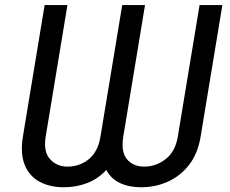

<svg xmlns="http://www.w3.org/2000/svg" viewBox="-20 -748 930 777"><path d="M72.8 -195.8 160.6 -727.5H252.9L165 -195.8Q154.8 -133.8 182.6 -103.8Q210.4 -73.7 252.4 -73.7Q302.2 -73.7 339.4 -103.8Q376.5 -133.8 386.7 -195.8L474.6 -727.5H566.9L479 -195.8Q468.8 -133.8 493.7 -103.8Q518.6 -73.7 564.5 -73.7Q610.4 -73.7 649.9 -103.8Q689.5 -133.8 699.7 -195.8L787.6 -727.5H879.9L792 -195.8Q780.8 -126.5 745.4 -81.1Q710 -35.6 659.4 -12.9Q608.9 9.8 550.8 9.8Q502 9.8 465.6 -7.3Q429.2 -24.4 410.2 -60.1Q376 -23.4 331.8 -6.8Q287.6 9.8 238.8 9.8Q181.2 9.8 139.6 -12.9Q98.1 -35.6 79.8 -81.1Q61.5 -126.5 72.8 -195.8Z"/></svg>

Font: Inter 17pt
Style: Italic
Weight: 400
Italic angle: -9.3988°
Version: Version 4.001;git-66647c0bb